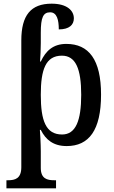

<svg xmlns="http://www.w3.org/2000/svg" viewBox="-20 -785 619 1045"><path d="M15 240H285V196H275C237 196 202 188 202 129V39C202 1 198 -75 197 -78H202C229 -24 271 10 343 10C464 10 530 -76 530 -270C530 -461 463 -546 341 -546C269 -546 229 -508 202 -450H198C200 -480 202 -514 202 -551V-607C202 -690 215 -718 253 -718C290 -718 300 -676 300 -625C357 -625 382 -650 382 -685C382 -728 344 -765 261 -765C148 -765 96 -702 96 -565V125C96 187 62 196 24 196H15ZM318 -53C229 -53 202 -129 202 -269C202 -407 229 -482 317 -482C392 -482 422 -410 422 -269C422 -128 392 -53 318 -53Z"/></svg>

Font: Noto Serif SemiCondensed Medium
Style: Regular
Weight: 500
Width: 4
Designer: Monotype Design Team
Foundry: Monotype Imaging Inc.
Version: Version 2.014